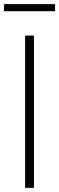

<svg xmlns="http://www.w3.org/2000/svg" viewBox="-42 -913 288 933"><path d="M80 0V-740H123V0ZM-22.5 -858.5V-893H225.5V-858.5Z"/></svg>

Font: Encode Sans Condensed ExtraLight
Style: Regular
Weight: 200
Width: 3
Designer: Multiple Designers
Foundry: Impallari Type
Version: Version 3.000; ttfautohint (v1.8.3) -l 8 -r 50 -G 200 -x 14 